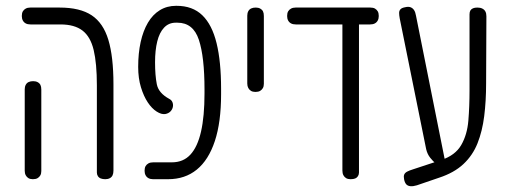

<svg xmlns="http://www.w3.org/2000/svg" viewBox="-20 -606 1737 660"><path d="M342 10Q333 10 326.5 7.5Q320 5 316.5 -0.5Q313 -6 313 -13V-313Q313 -388 302 -434Q291 -480 263.5 -501Q236 -522 188 -522H85Q75 -522 68.5 -525.5Q62 -529 58.5 -535.5Q55 -542 55 -551Q55 -561 58.5 -567Q62 -573 68.5 -576.5Q75 -580 84 -580H185Q255 -580 295 -553.5Q335 -527 352.5 -469Q370 -411 370 -316V-20Q370 -10 367 -3.5Q364 3 357.5 6.5Q351 10 342 10ZM93 10Q84 10 78 6.5Q72 3 68.5 -3.5Q65 -10 65 -19V-299Q65 -308 68.5 -314.5Q72 -321 78.5 -324Q85 -327 94 -327Q103 -327 109.5 -323.5Q116 -320 119 -314Q122 -308 122 -298V-18Q122 -9 118.5 -3Q115 3 109 6.5Q103 10 93 10Z M506 10Q497 10 490.5 6.5Q484 3 480.5 -3.5Q477 -10 477 -19Q477 -29 480.5 -35Q484 -41 490.5 -44.5Q497 -48 507 -48H571Q610 -48 634.5 -74.5Q659 -101 671 -153.5Q683 -206 683 -285V-298Q683 -411 663.5 -469.5Q644 -528 590 -528H584Q560 -528 544 -511Q528 -494 520.5 -463.5Q513 -433 513 -392Q513 -347 519 -316.5Q525 -286 562 -266Q570 -262 573 -254Q576 -246 574 -237.5Q572 -229 565.5 -222.5Q559 -216 548 -214Q535 -212 518.5 -222.5Q502 -233 488 -254Q474 -275 464.5 -306Q455 -337 455 -376Q455 -423 463.5 -461.5Q472 -500 488.5 -528Q505 -556 529.5 -571Q554 -586 585 -586H587Q642 -586 675.5 -553.5Q709 -521 724.5 -457.5Q740 -394 740 -301V-282Q740 -186 718.5 -121Q697 -56 656.5 -23Q616 10 558 10Z M858 -290Q849 -290 843 -293.5Q837 -297 833.5 -303.5Q830 -310 830 -319V-552Q830 -561 833.5 -567.5Q837 -574 843.5 -577Q850 -580 859 -580Q868 -580 874.5 -576.5Q881 -573 884 -567Q887 -561 887 -551V-318Q887 -309 883.5 -303Q880 -297 874 -293.5Q868 -290 858 -290Z M997 -522Q987 -522 980.5 -525.5Q974 -529 970.5 -535.5Q967 -542 967 -551Q967 -561 970.5 -567Q974 -573 980.5 -576.5Q987 -580 996 -580H1253Q1263 -580 1269 -576.5Q1275 -573 1278.5 -567Q1282 -561 1282 -551Q1282 -542 1278.5 -535.5Q1275 -529 1268.5 -525.5Q1262 -522 1252 -522ZM1185 10Q1176 10 1170 6.5Q1164 3 1160.5 -3.5Q1157 -10 1157 -20V-523H1214V-13Q1214 -6 1210.5 -0.5Q1207 5 1201 7.5Q1195 10 1185 10Z M1413 31Q1400 35 1390.5 34Q1381 33 1376 27Q1371 21 1369 10Q1367 0 1369.5 -6Q1372 -12 1379.5 -16Q1387 -20 1400 -24L1497 -56Q1545 -72 1565.5 -107.5Q1586 -143 1590 -191.5Q1594 -240 1594 -295V-557Q1594 -565 1597 -570Q1600 -575 1606 -577.5Q1612 -580 1621 -580Q1631 -580 1638 -576.5Q1645 -573 1648.5 -566.5Q1652 -560 1652 -550L1651 -319Q1651 -259 1644.5 -207Q1638 -155 1621.5 -113.5Q1605 -72 1573 -42Q1541 -12 1489 5ZM1478 -44Q1469 -51 1459 -63.5Q1449 -76 1445 -93L1354 -543Q1352 -554 1352 -561.5Q1352 -569 1356.5 -574Q1361 -579 1372 -581Q1384 -584 1391.5 -581Q1399 -578 1403.5 -571Q1408 -564 1410 -552L1510 -52Z"/></svg>

Font: Fredoka Condensed Light
Style: Regular
Weight: 300
Width: 3
Designer: Ben Nathan
Foundry: Milena B. Brandão, Ben Nathan
Version: Version 2.001